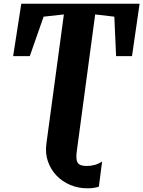

<svg xmlns="http://www.w3.org/2000/svg" viewBox="-20 -763 774 1037"><path d="M451.5 254Q403 254 359.8 236Q316.5 218 285.2 185.2Q254 152.5 238.8 108.5Q223.5 64.5 230.5 13.5L325 -685L215.5 -673L141 -460H51L95 -743H734L693 -460H607L597.5 -673L494 -685L394 59.5Q389 99.5 400 116.5Q411 133.5 449 133.5Q469 133.5 491 127.8Q513 122 531.5 109L514 245Q506 248.5 489.8 251.2Q473.5 254 451.5 254Z"/></svg>

Font: Merriweather 20pt Black
Style: Italic
Weight: 900
Italic angle: -7.8°
Version: Version 2.101